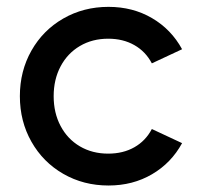

<svg xmlns="http://www.w3.org/2000/svg" viewBox="-20 -538 600 571"><path d="M39.1 -252Q39.1 -326.7 73.5 -387.5Q107.9 -448.2 168.2 -482.9Q228.5 -517.6 302.7 -517.6Q375 -517.6 432.1 -484.1Q489.3 -450.7 521.5 -391.6L431.6 -349.6Q413.1 -384.8 379.6 -403.8Q346.2 -422.9 301.8 -422.9Q254.4 -422.9 217.5 -401.1Q180.7 -379.4 160.2 -340.6Q139.6 -301.8 139.6 -252Q139.6 -202.1 160.2 -163.3Q180.7 -124.5 217.5 -102.8Q254.4 -81.1 301.8 -81.1Q346.2 -81.1 379.6 -100.1Q413.1 -119.1 431.6 -154.3L521.5 -112.3Q489.3 -53.2 432.1 -19.8Q375 13.7 302.7 13.7Q228.5 13.7 168.2 -21Q107.9 -55.7 73.5 -116.5Q39.1 -177.2 39.1 -252Z"/></svg>

Font: Wanted Sans Medium
Style: Regular
Weight: 500
Designer: Original Design by Kil Hyung-jin and Kang Hanbin, Wanted Lab, Inc; Hangeul from Source Han Sans by Jang Soo-young and Ka
Foundry: Wanted Lab, Inc.
Version: Version 1.001